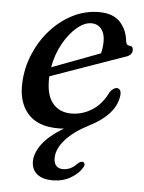

<svg xmlns="http://www.w3.org/2000/svg" viewBox="-51 -511 580 773"><g transform="rotate(5 239.0 -124.5)"><path d="M308 160Q295 183 263.2 201.8Q231.5 220.5 190.5 220.5Q149 220.5 127 202Q105 183.5 105 151.5Q105 117.5 132 81Q159 44.5 218 9Q210 10 204.2 10Q198.5 10 193.5 10Q111 10 70.8 -36.8Q30.5 -83.5 35 -163Q38 -223.5 61.8 -279Q85.5 -334.5 124.5 -377.5Q163.5 -420.5 213.2 -445.5Q263 -470.5 318.5 -470.5Q375.5 -470.5 404 -439.5Q432.5 -408.5 437 -362Q439.5 -346.5 451 -346.5Q466.5 -346 466.5 -330Q467 -308.5 437.5 -300Q395.5 -285.5 343.8 -267.2Q292 -249 239.2 -230.2Q186.5 -211.5 141 -195.5Q137.5 -124 165 -89Q192.5 -54 241.5 -54Q287 -54 326 -79Q365 -104 388 -152.5Q402 -172 416.5 -172Q425 -171.5 429 -165Q433 -158.5 433 -149Q427.5 -67.5 315.5 -11Q254.5 20.5 222.8 57.5Q191 94.5 191 130Q191 151.5 201 161.8Q211 172 227.5 172Q260 172 284.5 145Q296.5 134 305.5 136Q310.5 137 312.8 143.2Q315 149.5 308 160ZM291.5 -423Q263 -423 232.8 -397.2Q202.5 -371.5 178.5 -328.5Q154.5 -285.5 145 -232.5Q190.5 -249.5 242 -268.8Q293.5 -288 340.5 -306Q344 -321 345.2 -332.2Q346.5 -343.5 346.5 -355Q346.5 -386 331.8 -404.5Q317 -423 291.5 -423Z"/></g></svg>

Font: Fraunces 9pt Soft
Style: Italic
Weight: 400
Italic angle: -16°
Version: Version 1.000;[0bf87f6ff]